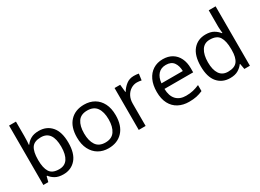

<svg xmlns="http://www.w3.org/2000/svg" viewBox="-31 -1439 2875 2127"><g transform="rotate(-30 1406.0 -375.0)"><path d="M173 -575Q173 -541 171.5 -511.5Q170 -482 168 -465H173Q196 -499 236 -522Q276 -545 339 -545Q439 -545 499.5 -475.5Q560 -406 560 -268Q560 -130 499 -60Q438 10 339 10Q276 10 236 -13Q196 -36 173 -68H166L148 0H85V-760H173ZM324 -472Q239 -472 206 -423Q173 -374 173 -271V-267Q173 -168 205.5 -115.5Q238 -63 326 -63Q398 -63 433.5 -116Q469 -169 469 -269Q469 -472 324 -472Z M1166 -269Q1166 -136 1098.5 -63Q1031 10 916 10Q845 10 789.5 -22.5Q734 -55 702 -117.5Q670 -180 670 -269Q670 -402 737 -474Q804 -546 919 -546Q992 -546 1047.5 -513.5Q1103 -481 1134.5 -419.5Q1166 -358 1166 -269ZM761 -269Q761 -174 798.5 -118.5Q836 -63 918 -63Q999 -63 1037 -118.5Q1075 -174 1075 -269Q1075 -364 1037 -418Q999 -472 917 -472Q835 -472 798 -418Q761 -364 761 -269Z M1555 -546Q1570 -546 1587.5 -544.5Q1605 -543 1618 -540L1607 -459Q1594 -462 1578.5 -464Q1563 -466 1549 -466Q1508 -466 1472 -443.5Q1436 -421 1414.5 -380.5Q1393 -340 1393 -286V0H1305V-536H1377L1387 -438H1391Q1417 -482 1458 -514Q1499 -546 1555 -546Z M1925 -546Q1994 -546 2043.5 -516Q2093 -486 2119.5 -431.5Q2146 -377 2146 -304V-251H1779Q1781 -160 1825.5 -112.5Q1870 -65 1950 -65Q2001 -65 2040.5 -74.5Q2080 -84 2122 -102V-25Q2081 -7 2041 1.5Q2001 10 1946 10Q1870 10 1811.5 -21Q1753 -52 1720.5 -113.5Q1688 -175 1688 -264Q1688 -352 1717.5 -415Q1747 -478 1800.5 -512Q1854 -546 1925 -546ZM1924 -474Q1861 -474 1824.5 -433.5Q1788 -393 1781 -321H2054Q2053 -389 2022 -431.5Q1991 -474 1924 -474Z M2472 10Q2372 10 2312 -59.5Q2252 -129 2252 -267Q2252 -405 2312.5 -475.5Q2373 -546 2473 -546Q2535 -546 2574.5 -523Q2614 -500 2639 -467H2645Q2644 -480 2641.5 -505.5Q2639 -531 2639 -546V-760H2727V0H2656L2643 -72H2639Q2615 -38 2575 -14Q2535 10 2472 10ZM2486 -63Q2571 -63 2605.5 -109.5Q2640 -156 2640 -250V-266Q2640 -366 2607 -419.5Q2574 -473 2485 -473Q2414 -473 2378.5 -416.5Q2343 -360 2343 -265Q2343 -169 2378.5 -116Q2414 -63 2486 -63Z"/></g></svg>

Font: Noto Sans Vai
Style: Regular
Weight: 400
Designer: Monotype Design Team
Foundry: Monotype Imaging Inc.
Version: Version 2.001; ttfautohint (v1.8.4.7-5d5b)